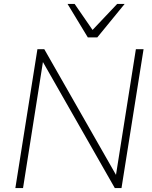

<svg xmlns="http://www.w3.org/2000/svg" viewBox="-20 -955 772 975"><path d="M58 0 170 -705H205L569 -67L670 -705H709L597 0H563L198 -640L97 0ZM426 -765 323 -935H359L450 -803L575 -935H613L474 -765Z"/></svg>

Font: Nunito Sans ExtraLight
Style: Italic
Weight: 200
Italic angle: -9°
Designer: Vernon Adams
Foundry: Vernon Adams
Version: Version 3.006; ttfautohint (v1.8.3)